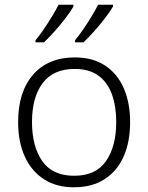

<svg xmlns="http://www.w3.org/2000/svg" viewBox="-20 -786 630 816"><path d="M533 -267Q533 -183 505.5 -121Q478 -59 424.5 -24.5Q371 10 294 10Q220 10 167 -24Q114 -58 85.5 -120.5Q57 -183 57 -267Q57 -396 121 -469Q185 -542 298 -542Q374 -542 426.5 -507.5Q479 -473 506 -411Q533 -349 533 -267ZM116 -267Q116 -164 159.5 -101.5Q203 -39 295 -39Q388 -39 431 -102Q474 -165 474 -267Q474 -333 456 -384Q438 -435 399 -464Q360 -493 297 -493Q207 -493 161.5 -433Q116 -373 116 -267ZM460 -758Q448 -737 426.5 -709Q405 -681 380.5 -653.5Q356 -626 335 -606H299V-615Q315 -634 333.5 -661Q352 -688 369 -716Q386 -744 397 -766H460ZM292 -758Q280 -737 258.5 -709Q237 -681 212.5 -653.5Q188 -626 167 -606H131V-615Q147 -634 165.5 -661Q184 -688 201 -716Q218 -744 229 -766H292Z"/></svg>

Font: Noto Sans Bengali UI Light
Style: Regular
Weight: 300
Designer: Jelle Bosma - Monotype Design Team
Foundry: Monotype Imaging Inc.
Version: Version 2.003; ttfautohint (v1.8.4.7-5d5b)